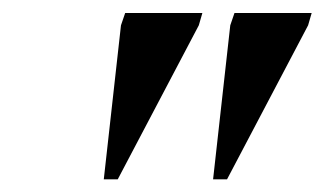

<svg xmlns="http://www.w3.org/2000/svg" viewBox="-20 -725 500 296"><path d="M140 -448.5 166.5 -686 173 -705H292L286.5 -686L161.5 -448.5ZM308.5 -448.5 335 -686 341.5 -705H460.5L455 -686L330 -448.5Z"/></svg>

Font: Newsreader 60pt Medium
Style: Italic
Weight: 500
Italic angle: -17°
Designer: Hugues Gentile
Foundry: Production Type
Version: Version 1.003